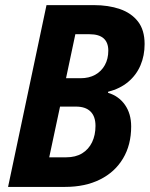

<svg xmlns="http://www.w3.org/2000/svg" viewBox="-20 -734 588 754"><path d="M11.7 0 162.6 -713.9H348.6Q405.8 -713.9 450.7 -698.5Q495.6 -683.1 521.7 -649.7Q547.9 -616.2 547.9 -561Q547.9 -515.6 531.7 -477.5Q515.6 -439.5 483.6 -412.6Q451.7 -385.7 404.3 -373.5V-369.6Q446.3 -356.9 470.7 -322.3Q495.1 -287.6 495.1 -237.3Q495.1 -165 463.1 -111.6Q431.2 -58.1 372.8 -29.1Q314.5 0 235.4 0ZM173.3 -116.2H239.7Q276.9 -116.2 302.5 -131.8Q328.1 -147.5 341.6 -175.5Q355 -203.6 355 -239.7Q355 -276.9 335.4 -296.1Q315.9 -315.4 278.3 -315.4H215.8ZM239.3 -426.8H295.9Q329.6 -426.8 354 -440.4Q378.4 -454.1 391.8 -478.5Q405.3 -502.9 405.3 -535.2Q405.3 -566.9 387 -583.3Q368.7 -599.6 331.5 -599.6H275.9Z"/></svg>

Font: Open Sans SemiCondensed
Style: Bold Italic
Weight: 700
Width: 4
Italic angle: -12°
Designer: Monotype Design Team
Foundry: Monotype Imaging Inc.
Version: Version 3.003